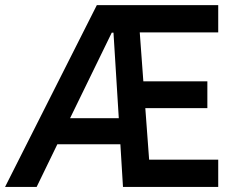

<svg xmlns="http://www.w3.org/2000/svg" viewBox="-20 -740 936 760"><path d="M363.3 -719.7H843.8V-611.8H533.2L547.4 -418H800.8V-312H555.2L570.3 -107.9H843.8V0H466.8L456.5 -168.9H207L125 0H0ZM450.2 -272 429.2 -610.8H422.4L257.3 -272Z"/></svg>

Font: Reddit Sans SemiBold
Style: Regular
Weight: 600
Designer: Stephen Hutchings
Foundry: Reddit
Version: Version 1.013